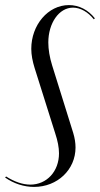

<svg xmlns="http://www.w3.org/2000/svg" viewBox="-29 -727 393 755"><path d="M203 -124C203 -53 155 -1 90 -1C61 -1 28 -12 -5 -33L-9 -29C25 -5 65 8 105 8C197 8 268 -60 268 -147C268 -165 265 -184 259 -204L176 -470C166 -502 161 -533 161 -560C161 -636 203 -697 258 -697C287 -697 317 -680 340 -651L344 -655C318 -688 282 -707 242 -707C160 -707 94 -629 94 -535C94 -511 99 -486 107 -460L188 -203C198 -173 203 -147 203 -124Z"/></svg>

Font: Moniqa Ita Display
Style: Italic
Weight: 400
Italic angle: -10°
Designer: Rajesh Rajput
Foundry: Rajesh Rajput
Version: Version 1.000